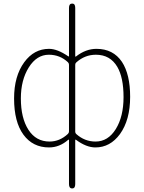

<svg xmlns="http://www.w3.org/2000/svg" viewBox="-20 -814 810 1077"><path d="M385 243Q367 243 367 219V-28Q367 -33 363 -30Q314 13 255 13Q164 13 111.5 -58.5Q59 -130 59 -262Q59 -387 116 -465Q171 -540 255 -540Q302 -540 363 -498Q367 -495 367 -500V-770Q367 -794 385 -794Q402 -794 402 -770V-499Q402 -494 406 -497Q461 -540 521 -540Q615 -540 664 -467Q710 -397 710 -271Q710 -141 653 -62Q598 13 515 13Q464 13 406 -30Q402 -33 402 -28V219Q402 243 385 243ZM258 -20Q315 -20 361 -63Q367 -69 367 -77V-451Q367 -459 361 -465Q316 -507 254 -507Q186 -507 141.5 -436Q97 -365 97 -262Q97 -152 139.5 -86Q182 -20 258 -20ZM516 -20Q586 -20 629.5 -90Q673 -160 673 -269.5Q673 -379 638 -439Q598 -507 518 -507Q456 -507 408 -464Q402 -459 402 -451V-75Q402 -67 408 -62Q455 -20 516 -20Z"/></svg>

Font: Resource Han Rounded KR ExtraLight
Style: Regular
Weight: 250
Designer: Cyano Hao (round all glyphs); Ryoko NISHIZUKA 西塚涼子 (kana, bopomofo & ideographs); Paul D. Hunt (Latin, Greek & Cyrillic)
Foundry: Cyano Hao
Version: 0.990